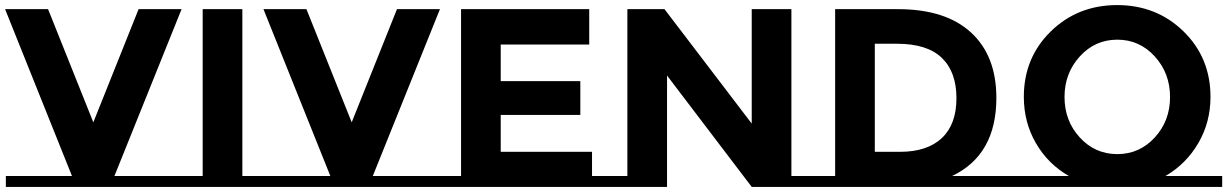

<svg xmlns="http://www.w3.org/2000/svg" viewBox="-23 -735 4826 755"><path d="M688 -43V0H0V-43H260L-3 -699H166L344 -254L522 -699H691L427 -43Z M1016 -43V0H688V-43H774V-699H930V-43Z M1704 -43V0H1016V-43H1276L1013 -699H1182L1360 -254L1538 -699H1707L1443 -43Z M1790 -43V-699H2294V-560H1946V-416H2259V-283H1946V-138H2305V-43H2402V0H1693V-43Z M2444 -43V-699H2590L2933 -249V-699H3089V-43H3186V0H2933L2600 -438V0H2347V-43Z M3957 -43V0H3164V-43H3261V-699H3508Q3695 -699 3795 -607.5Q3895 -516 3895 -350Q3895 -126 3721 -43ZM3504 -563H3417V-138H3516Q3623 -138 3680.5 -192Q3738 -246 3738 -349Q3738 -452 3680.5 -507.5Q3623 -563 3504 -563Z M4783 -43V0H3957V-43H4180Q4098 -90 4050.5 -172Q4003 -254 4003 -354Q4003 -508 4109 -611.5Q4215 -715 4370 -715Q4525 -715 4631 -611.5Q4737 -508 4737 -354Q4737 -254 4689 -172Q4641 -90 4560 -43ZM4578 -353.5Q4578 -447 4518 -513Q4458 -579 4370.5 -579Q4283 -579 4223 -513Q4163 -447 4163 -353.5Q4163 -260 4223 -194.5Q4283 -129 4370.5 -129Q4458 -129 4518 -194.5Q4578 -260 4578 -353.5Z"/></svg>

Font: Montserrat Subrayada
Style: Bold
Weight: 700
Version: Version 2.001